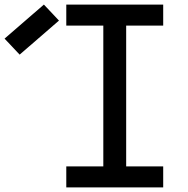

<svg xmlns="http://www.w3.org/2000/svg" viewBox="-202 -820 822 840"><path d="M250 0V-800H350V0ZM88 0V-92H512V0ZM88 -708V-800H512V-708ZM-116 -581 -182 -651 -10 -800 56 -730Z"/></svg>

Font: Victor Mono
Style: Bold
Weight: 700
Monospace: yes
Designer: Rune Bjørnerås
Version: Version 1.561;gftools[0.9.30]